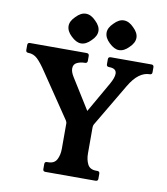

<svg xmlns="http://www.w3.org/2000/svg" viewBox="-93 -942 885 1020"><g transform="rotate(10 349.5 -432.5)"><path d="M677 -660Q690 -660 690 -647V-620Q690 -607.2 677 -607.2Q648 -607.2 620.5 -587.1Q593 -567 567 -523L431 -293Q427 -286 427 -276V-136Q427 -102 439.5 -77.5Q452 -53 486 -53H492Q505 -53 505 -40V-13Q505 0 492 0H221Q208 0 208 -13V-40Q208 -53 221 -53H226Q260 -53 273 -77.5Q286 -102 286 -136V-272Q286 -277 284.5 -280.5Q283 -284 281 -288L122 -523Q93 -567 71.7 -587Q50.5 -607 22.2 -607Q9 -607 9 -620V-647Q9 -660 22 -660H327Q341 -660 341 -647V-620Q341 -607 327 -607Q304 -607 285 -598Q266 -589 266 -566Q266 -557 269.5 -546.5Q273 -536 281 -523L417 -305L353 -303L479 -523Q498 -557 498 -578Q498 -607 458 -607Q444 -607 444 -620V-647Q444 -660 458 -660ZM287.8 -865Q316 -865 341.8 -837.8Q369 -812 369 -785Q369 -758 341.8 -732.2Q316 -705 288.1 -705Q262.9 -705 235 -732Q208 -757.3 208 -785.3Q208 -812 235.2 -837.8Q261 -865 287.8 -865ZM492.8 -865Q521 -865 546.8 -837.8Q574 -812 574 -785Q574 -758 546.8 -732.2Q521 -705 493.1 -705Q467.9 -705 440 -732Q413 -757.3 413 -785.3Q413 -812 440.2 -837.8Q466 -865 492.8 -865Z"/></g></svg>

Font: Young Serif Light
Style: Regular
Weight: 300
Designer: Bastien Sozeau
Foundry: NBR — Bastien Sozeau
Version: Version 5.001